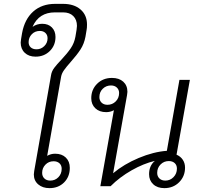

<svg xmlns="http://www.w3.org/2000/svg" viewBox="-20 -963 1048 993"><path d="M430 -836Q430 -818 428 -809L422 -773Q415 -736 396.5 -707.5Q378 -679 346 -643Q323 -617 311 -600Q299 -583 296 -566L224 -157Q243 -168 265 -168Q300 -168 320.5 -148Q341 -128 341 -95Q341 -49 311.5 -19.5Q282 10 236 10Q200 10 177.5 -9.5Q155 -29 155 -61Q155 -67 157 -79L244 -574Q247 -594 260.5 -612Q274 -630 298 -655Q328 -687 346 -713.5Q364 -740 370 -773L376 -809Q378 -823 378 -829Q378 -861 359 -880Q340 -899 306 -899H264Q182 -899 149 -826L150 -825Q159 -832 172 -836Q185 -840 198 -840Q230 -840 248.5 -821Q267 -802 267 -772Q267 -728 237.5 -699Q208 -670 164 -670Q129 -670 108 -690Q87 -710 87 -743Q87 -749 89 -761L94 -791Q107 -863 151.5 -903Q196 -943 265 -943H306Q363 -943 396.5 -914Q430 -885 430 -836ZM128 -745Q128 -728 139 -718Q150 -708 169 -708Q192 -708 209 -724.5Q226 -741 226 -765Q226 -782 215 -792.5Q204 -803 186 -803Q161 -803 144.5 -786Q128 -769 128 -745ZM257 -129Q232 -129 215 -111.5Q198 -94 198 -69Q198 -51 209.5 -40Q221 -29 240 -29Q265 -29 282 -46.5Q299 -64 299 -90Q299 -108 287.5 -118.5Q276 -129 257 -129Z M937 -96Q937 -51 906.5 -20.5Q876 10 830 10Q794 10 772.5 -10Q751 -30 751 -62Q751 -106 781 -131Q722 -117 660.5 -82Q599 -47 552 0H499L569 -393Q551 -383 529 -383Q494 -383 473 -403Q452 -423 452 -455Q452 -500 482.5 -530Q513 -560 559 -560Q596 -560 617.5 -540.5Q639 -521 639 -488Q639 -483 637 -471L565 -67Q621 -114 697.5 -146Q774 -178 843 -183L908 -550H962L893 -163Q914 -154 925.5 -136.5Q937 -119 937 -96ZM536 -421Q561 -421 578.5 -438.5Q596 -456 596 -482Q596 -499 584.5 -510Q573 -521 554 -521Q529 -521 511.5 -504Q494 -487 494 -461Q494 -443 505.5 -432Q517 -421 536 -421ZM895 -91Q895 -109 883.5 -119.5Q872 -130 853 -130Q828 -130 810.5 -112.5Q793 -95 793 -69Q793 -51 804.5 -40Q816 -29 835 -29Q860 -29 877.5 -47Q895 -65 895 -91Z"/></svg>

Font: Bai Jamjuree Light
Style: Italic
Weight: 300
Italic angle: -10°
Version: Version 1.000; ttfautohint (v1.6)